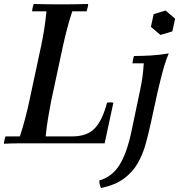

<svg xmlns="http://www.w3.org/2000/svg" viewBox="-24 -722 902 967"><path d="M-4 2Q-4 -6 -1.5 -17Q1 -28 4 -35H76Q91 -80 103 -126Q115 -172 123 -210L183 -490Q191 -528 198 -570.5Q205 -613 210 -665H138Q138 -673 140.5 -684Q143 -695 146 -702Q180 -701 214 -700.5Q248 -700 282 -700Q317 -700 351 -700.5Q385 -701 420 -702Q420 -695 417.5 -684Q415 -673 412 -665H340Q325 -619 314.5 -579.5Q304 -540 293 -490L233 -210Q226 -173 218.5 -129.5Q211 -86 206 -35H339Q416 -35 454.5 -77Q493 -119 515 -205Q531 -208 547 -205L503 0H133Q99 0 65 0Q31 0 -4 2ZM485 225Q481 218 478.5 207.5Q476 197 476 187Q539 169 576.5 111Q614 53 638 -60L680 -260Q688 -296 693 -331Q698 -366 700 -403H643Q644 -411 646 -421.5Q648 -432 651 -440Q689 -440 734 -442.5Q779 -445 826 -453Q814 -426 803.5 -390.5Q793 -355 784.5 -320Q776 -285 770 -260L736 -104Q724 -49 709.5 3.5Q695 56 669.5 100.5Q644 145 600 177.5Q556 210 485 225ZM810 -669 858 -628 844 -564 784 -546 736 -587 750 -651Z"/></svg>

Font: Poltawski Nowy
Style: Italic
Weight: 400
Italic angle: -12°
Designer: Adam Pótawski, Mateusz Machalski, Borys Kosmynka, Ania Wieluska
Foundry: Capitalics.wtf
Version: Version 1.001;gftools[0.9.25]